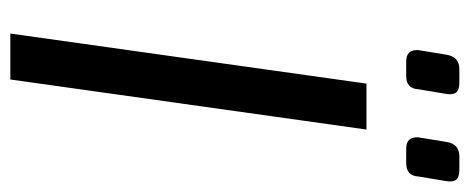

<svg xmlns="http://www.w3.org/2000/svg" viewBox="-289 -621 910 372"><g transform="rotate(90 166.0 -435.0)"><path d="M114 -870H140Q154 -870 159 -864Q164 -858 162 -845L153 -791Q152 -767 127 -767H99Q76 -767 77 -790L86 -845Q90 -870 114 -870ZM283 -870H309Q323 -870 328 -864Q333 -858 331 -845L322 -791Q321 -767 296 -767H268Q245 -767 246 -790L255 -845Q259 -870 283 -870ZM134 0H45L142 -690H231Z"/></g></svg>

Font: Exo 2.0
Style: Italic
Weight: 400
Italic angle: -8°
Designer: Natanael Gama
Version: Version 1.001;PS 001.001;hotconv 1.0.70;makeotf.lib2.5.58329